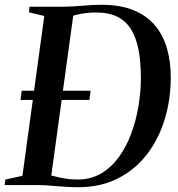

<svg xmlns="http://www.w3.org/2000/svg" viewBox="-34 -771 740 800"><path d="M89 -743H229Q271 -743.5 311 -747.2Q351 -751 389.5 -751Q468 -751 523 -728.2Q578 -705.5 612 -664.8Q646 -624 661.8 -569Q677.5 -514 677.5 -449Q677.5 -356.5 652.2 -273.8Q627 -191 577.8 -127.2Q528.5 -63.5 456.5 -27.2Q384.5 9 291.5 9Q268 9 246.5 7.8Q225 6.5 204.2 4.8Q183.5 3 162.5 1.5Q141.5 0 117.5 0H-14.5L-11.5 -23L59.5 -38.5L150.5 -704.5L86.5 -719.5ZM176.5 -16.5 151.5 -46.5Q173 -41.5 193.8 -36.2Q214.5 -31 237.8 -27Q261 -23 289.5 -23Q344.5 -23 387.2 -48.2Q430 -73.5 461.2 -116.5Q492.5 -159.5 512.8 -214.2Q533 -269 543 -329Q553 -389 553 -446.5Q553 -513.5 543 -564.5Q533 -615.5 511.2 -650Q489.5 -684.5 453.8 -701.8Q418 -719 366 -719Q343 -719 322 -716.2Q301 -713.5 284 -709.2Q267 -705 256 -701.5L274 -726.5ZM51.5 -354.5 56.5 -393H343.5L338.5 -354.5Z"/></svg>

Font: Merriweather 120pt Medium
Style: Italic
Weight: 500
Italic angle: -7.8°
Version: Version 2.101